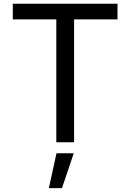

<svg xmlns="http://www.w3.org/2000/svg" viewBox="-20 -747 684 1008"><path d="M47.2 -645.2H275.6V0H369V-645.2H596.9V-727.3H47.2ZM236.5 240.8H305.4L367.2 57.5H276.6Z"/></svg>

Font: GiG Sans Text
Style: Regular
Weight: 400
Designer: Andreas Faust
Version: Version 1.100;FEAKit 1.0